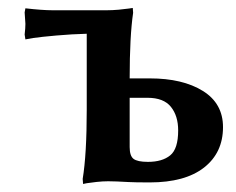

<svg xmlns="http://www.w3.org/2000/svg" viewBox="-20 -456 594 483"><path d="M111.8 -430.2H249Q262.2 -430.2 278.6 -431.6Q294.9 -433.1 304.7 -434.6L314 -436L314.9 -423.8Q306.2 -364.7 306.2 -258.8H356.9Q439.5 -258.8 490.2 -227.3Q541 -195.8 541 -136.2Q541 -71.8 493.2 -34.4Q445.3 2.9 356.9 2.9Q319.3 2.9 304.2 2Q270 0 252 0Q238.8 0 222.9 1.7Q207 3.4 198.2 4.9L189 6.8L188 -5.9Q198.2 -67.9 198.2 -180.2V-371.1Q160.6 -370.1 122.1 -366.7Q83.5 -363.3 63.5 -360.4L43.9 -356.9L42 -369.1Q43.9 -384.8 43.9 -396Q43.9 -398.4 42 -424.8L43.9 -435.1Q86.9 -430.2 111.8 -430.2ZM428.2 -127.9Q428.2 -164.6 409.9 -187.3Q391.6 -210 351.1 -210H306.2V-85.9Q306.2 -64 315.9 -56.4Q325.7 -48.8 352.1 -48.8Q388.2 -48.8 408.2 -65.2Q428.2 -81.5 428.2 -127.9Z"/></svg>

Font: Linear Smooth
Style: Bold
Weight: 700
Designer: Philipp H. Poll, Flanker
Foundry: Philipp H. Poll, reworked by Flanker
Version: Version 1.061 | FøM Fix